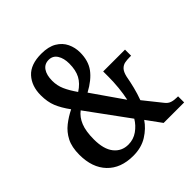

<svg xmlns="http://www.w3.org/2000/svg" viewBox="-195 -870 1026 1026"><g transform="rotate(-45 318.5 -357.0)"><path d="M233 10Q139 10 86 -45.5Q33 -101 33 -198Q33 -256 52.5 -294Q72 -332 104.5 -357.5Q137 -383 174 -401Q142 -445 127 -482Q112 -519 112 -569Q112 -638 151 -681Q190 -724 271 -724Q325 -724 358.5 -704Q392 -684 407.5 -651.5Q423 -619 423 -582Q423 -519 392.5 -477.5Q362 -436 299 -402L422 -225Q430 -261 434 -303Q438 -345 438 -382V-423H603V-377H591Q573 -377 556.5 -374Q540 -371 527 -358Q514 -345 507 -315Q501 -281 492 -245Q483 -209 470 -174L550 -74Q563 -57 580 -51.5Q597 -46 619 -46H627V0H472L410 -85Q384 -46 339.5 -18Q295 10 233 10ZM266 -440Q305 -465 322.5 -498Q340 -531 340 -581Q340 -621 323.5 -647Q307 -673 276 -673Q244 -673 227 -648Q210 -623 210 -580Q210 -544 224 -512Q238 -480 266 -440ZM257 -51Q296 -51 327 -73Q358 -95 377 -127L206 -361Q177 -339 161.5 -301Q146 -263 146 -201Q146 -127 176.5 -89Q207 -51 257 -51Z"/></g></svg>

Font: Noto Serif Thai ExtraCondensed SemiBold
Style: Regular
Weight: 600
Width: 2
Designer: Monotype Design Team
Foundry: Monotype Imaging Inc.
Version: Version 2.001; ttfautohint (v1.8.4.7-5d5b)